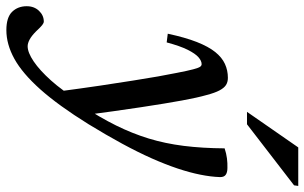

<svg xmlns="http://www.w3.org/2000/svg" viewBox="-263 -519 980 618"><g transform="rotate(90 227.0 -210.0)"><path d="M54.5 -256.5 26.5 -260Q38.5 -316 53.2 -353.5Q68 -391 85.5 -412.8Q103 -434.5 123.8 -444Q144.5 -453.5 168.5 -453.5Q182 -453.5 191.5 -447.5Q201 -441.5 209 -426.5Q217 -411.5 224 -384.5Q232 -357 241.5 -305.5Q251 -254 263.2 -173.2Q275.5 -92.5 290.5 22.5L213 97Q202.5 17.5 193.5 -43Q184.5 -103.5 177.2 -149Q170 -194.5 164 -228.8Q158 -263 152.5 -289.5Q145.5 -325.5 141 -342.2Q136.5 -359 133 -364Q129.5 -369 124.5 -369Q114 -369 102.2 -358.8Q90.5 -348.5 78.2 -324Q66 -299.5 54.5 -256.5ZM240.5 29 259 15Q296 -41.5 321.8 -93.5Q347.5 -145.5 363.8 -198.5Q380 -251.5 387.5 -311.2Q395 -371 395.5 -443Q412 -448.5 427.8 -450.5Q443.5 -452.5 458.5 -452Q473.5 -452 481 -446.2Q488.5 -440.5 488 -427.5Q487 -398.5 480.2 -364.8Q473.5 -331 460.5 -292Q447.5 -253 427.8 -208.5Q408 -164 380.5 -113.2Q353 -62.5 317.5 -4.5Q257.5 92 205.8 150Q154 208 107.2 233.8Q60.5 259.5 15 259.5Q-26 259.5 -44 241Q-62 222.5 -62 194Q-62 170 -47.2 154.5Q-32.5 139 -12.5 139Q-8 139 -1.2 144.2Q5.5 149.5 19 164Q33 178 45 184.5Q57 191 67 191Q87 191 115.8 171.5Q144.5 152 177 115.8Q209.5 79.5 240.5 29ZM278 -515 392.5 -680H516.5L514.5 -666.5L318 -515Z"/></g></svg>

Font: Newsreader 16pt 16pt Medium
Style: Italic
Weight: 500
Italic angle: -17°
Version: Version 1.003